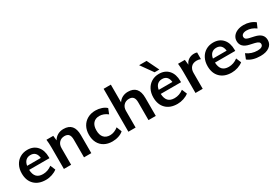

<svg xmlns="http://www.w3.org/2000/svg" viewBox="60 -1810 4115 2852"><g transform="rotate(-30 2118.0 -384.0)"><path d="M510 -246H162Q166 -165 202.5 -126.5Q239 -88 311 -88Q394 -88 465 -142L501 -56Q465 -27 412.5 -9.5Q360 8 306 8Q182 8 111 -62Q40 -132 40 -254Q40 -331 71 -391Q102 -451 158 -484.5Q214 -518 285 -518Q389 -518 449.5 -450.5Q510 -383 510 -265ZM166 -313H401Q395 -370 366.5 -399Q338 -428 288 -428Q238 -428 206.5 -398.5Q175 -369 166 -313Z M1086 -310V0H961V-304Q961 -364 938 -391.5Q915 -419 867 -419Q810 -419 775 -382.5Q740 -346 740 -286V0H616V-362Q616 -442 608 -505H725L734 -422Q760 -468 804.5 -493Q849 -518 905 -518Q1086 -518 1086 -310Z M1191 -252Q1191 -331 1223.5 -391Q1256 -451 1315.5 -484.5Q1375 -518 1453 -518Q1507 -518 1557.5 -501Q1608 -484 1638 -454L1603 -366Q1571 -392 1535 -405.5Q1499 -419 1464 -419Q1396 -419 1358 -376.5Q1320 -334 1320 -254Q1320 -174 1357.5 -132Q1395 -90 1464 -90Q1499 -90 1535 -104Q1571 -118 1603 -144L1638 -56Q1606 -26 1555 -9Q1504 8 1448 8Q1369 8 1311 -24Q1253 -56 1222 -114.5Q1191 -173 1191 -252Z M2192 -310V0H2067V-304Q2067 -364 2044 -391.5Q2021 -419 1973 -419Q1916 -419 1881 -382.5Q1846 -346 1846 -286V0H1722V-736H1846V-432Q1872 -473 1915 -495.5Q1958 -518 2011 -518Q2192 -518 2192 -310Z M2767 -246H2419Q2423 -165 2459.5 -126.5Q2496 -88 2568 -88Q2651 -88 2722 -142L2758 -56Q2722 -27 2669.5 -9.5Q2617 8 2563 8Q2439 8 2368 -62Q2297 -132 2297 -254Q2297 -331 2328 -391Q2359 -451 2415 -484.5Q2471 -518 2542 -518Q2646 -518 2706.5 -450.5Q2767 -383 2767 -265ZM2423 -313H2658Q2652 -370 2623.5 -399Q2595 -428 2545 -428Q2495 -428 2463.5 -398.5Q2432 -369 2423 -313ZM2501 -570 2354 -776H2482L2582 -570Z M3195 -509 3194 -395Q3162 -408 3128 -408Q3064 -408 3030.5 -371Q2997 -334 2997 -273V0H2873V-362Q2873 -442 2865 -505H2982L2992 -416Q3011 -465 3052 -491Q3093 -517 3145 -517Q3174 -517 3195 -509Z M3697 -246H3349Q3353 -165 3389.5 -126.5Q3426 -88 3498 -88Q3581 -88 3652 -142L3688 -56Q3652 -27 3599.5 -9.5Q3547 8 3493 8Q3369 8 3298 -62Q3227 -132 3227 -254Q3227 -331 3258 -391Q3289 -451 3345 -484.5Q3401 -518 3472 -518Q3576 -518 3636.5 -450.5Q3697 -383 3697 -265ZM3353 -313H3588Q3582 -370 3553.5 -399Q3525 -428 3475 -428Q3425 -428 3393.5 -398.5Q3362 -369 3353 -313Z M3770 -56 3805 -144Q3886 -84 3990 -84Q4035 -84 4059.5 -99Q4084 -114 4084 -141Q4084 -164 4067 -177.5Q4050 -191 4009 -201L3925 -220Q3787 -250 3787 -361Q3787 -407 3813 -442.5Q3839 -478 3886 -498Q3933 -518 3995 -518Q4049 -518 4099 -501.5Q4149 -485 4187 -454L4150 -369Q4074 -425 3994 -425Q3951 -425 3927 -409Q3903 -393 3903 -365Q3903 -343 3917.5 -330Q3932 -317 3967 -308L4053 -289Q4128 -272 4162.5 -236.5Q4197 -201 4197 -144Q4197 -74 4141 -33Q4085 8 3988 8Q3851 8 3770 -56Z"/></g></svg>

Font: Muli-Bold
Style: Bold
Weight: 700
Version: Version 2.000